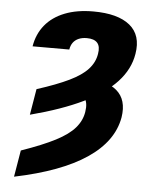

<svg xmlns="http://www.w3.org/2000/svg" viewBox="-54 -599 690 857"><g transform="rotate(5 291.0 -170.0)"><path d="M87.4 -68.8 106.9 -185.1Q195.3 -213.4 250.2 -240Q305.2 -266.6 333 -297.1Q360.8 -327.6 366.7 -365.7Q372.6 -398.9 358.4 -415.3Q344.2 -431.6 311 -431.6Q290 -431.6 274.4 -424.8Q258.8 -418 249.5 -405.3Q240.2 -392.6 237.3 -374H72.8Q82 -429.7 114.7 -469.7Q147.5 -509.8 201.9 -531.2Q256.3 -552.7 329.6 -552.7Q439.9 -552.7 493.7 -508.8Q547.4 -464.8 533.2 -380.4Q522 -311 469.5 -254.2Q417 -197.3 322.3 -151.4Q227.5 -105.5 87.4 -68.8ZM276.4 -186.5 311.5 -252Q413.6 -253.4 461.2 -212.9Q508.8 -172.4 496.1 -92.8Q477.1 16.1 362.8 93Q248.5 169.9 41 212.9L61 93.8Q156.7 60.5 213.6 31Q270.5 1.5 298.3 -30.8Q326.2 -63 332.5 -102.5Q339.4 -143.6 323.2 -166Q307.1 -188.5 276.4 -186.5Z"/></g></svg>

Font: Inter 18pt ExtraBold
Style: Italic
Weight: 800
Italic angle: -9.3988°
Designer: Rasmus Andersson
Foundry: rsms
Version: Version 4.001;git-66647c0bb